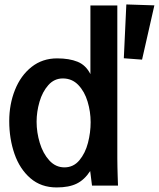

<svg xmlns="http://www.w3.org/2000/svg" viewBox="-20 -814 697 842"><path d="M20.5 -283Q20.5 -357 45.8 -420Q71 -483 118.5 -520.5Q166 -558 230.5 -558Q284 -558 320.2 -543.2Q356.5 -528.5 376.5 -489V-790H494.5V-120Q494.5 -100.5 495 -81.5Q495.5 -62.5 496 -43.5L497.5 0H383.5L375.5 -64Q350.5 -25.5 316.5 -8.8Q282.5 8 228.5 8Q160 8 113.2 -32.5Q66.5 -73 43.5 -139.2Q20.5 -205.5 20.5 -283ZM377.5 -278Q377.5 -324 364.2 -368.2Q351 -412.5 323.5 -441.2Q296 -470 255.5 -470Q218 -470 192 -440.8Q166 -411.5 153.2 -367.5Q140.5 -323.5 140.5 -280Q140.5 -233.5 154.5 -187.2Q168.5 -141 196.2 -110.5Q224 -80 262.5 -80Q302 -80 328 -111Q354 -142 365.8 -187.5Q377.5 -233 377.5 -278ZM523 -558.5 534 -794.5 657 -790.5 603 -552.5Z"/></svg>

Font: JuliaMono
Style: Bold
Weight: 700
Monospace: yes
Designer: cormullion
Foundry: corm
Version: Version 0.055; ttfautohint (v1.8.4)